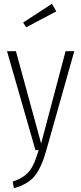

<svg xmlns="http://www.w3.org/2000/svg" viewBox="-20 -792 429 1013"><path d="M224 2Q199 92 163 136.5Q127 181 53 201L47 166Q89 152 113.5 132Q138 112 153 82.5Q168 53 184 0H167L17 -522H64L197 -35L326 -522H372ZM254 -772 277 -732 118 -648 102 -673Z"/></svg>

Font: Fira Sans Extra Condensed ExtraLight
Style: Regular
Weight: 275
Width: 1
Designer: Carrois Corporate & Edenspiekermann AG
Foundry: Carrois Corporate GbR & Edenspiekermann AG
Version: Version 4.203